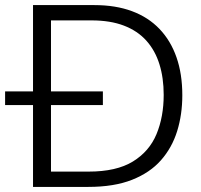

<svg xmlns="http://www.w3.org/2000/svg" viewBox="-31 -733 788 753"><path d="M-11 -321V-374.5Q35 -374.5 77.8 -374.5Q120.5 -374.5 157.5 -374.5H204Q241.5 -374.5 284 -374.5Q326.5 -374.5 372.5 -374.5V-321Q326.5 -321 284 -321Q241.5 -321 204 -321H157.5Q120.5 -321 77.8 -321Q35 -321 -11 -321ZM98.5 0Q98.5 -60 98.5 -115.5Q98.5 -171 98.5 -236.5V-475Q98.5 -541.5 98.5 -597.2Q98.5 -653 98.5 -713Q144 -713 183.8 -713Q223.5 -713 261.5 -713Q299.5 -713 339.5 -713Q422.5 -713 486.5 -689.2Q550.5 -665.5 594.5 -619.5Q638.5 -573.5 661.2 -508.2Q684 -443 684 -359.5Q684 -284 663.8 -218.8Q643.5 -153.5 600.2 -104.5Q557 -55.5 486.8 -27.8Q416.5 0 315.5 0Q274 0 239 0Q204 0 170.2 0Q136.5 0 98.5 0ZM169 -60H316.5Q425.5 -60 490 -99.5Q554.5 -139 582.8 -207Q611 -275 611 -361Q611 -427.5 594.2 -481.2Q577.5 -535 543 -573.5Q508.5 -612 455 -632.5Q401.5 -653 328 -653H169Q169 -607 169 -562Q169 -517 169 -463.5V-248Q169 -195.5 169 -150.5Q169 -105.5 169 -60Z"/></svg>

Font: Commissioner Thin Light
Style: Regular
Weight: 300
Version: Version 1.000